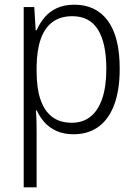

<svg xmlns="http://www.w3.org/2000/svg" viewBox="-20 -562 582 818"><path d="M297 -542Q389 -542 439.5 -473.5Q490 -405 490 -269Q490 -178 466.5 -115.5Q443 -53 399 -21.5Q355 10 294 10Q252 10 221 -4Q190 -18 169.5 -41Q149 -64 137 -91H133Q135 -69 135.5 -44Q136 -19 136 4V236H81V-532H126L132 -433H136Q149 -463 170 -488Q191 -513 222.5 -527.5Q254 -542 297 -542ZM288 -493Q237 -493 203.5 -468Q170 -443 153.5 -395.5Q137 -348 136 -280V-257Q136 -185 153 -136.5Q170 -88 203 -63.5Q236 -39 286 -39Q333 -39 365.5 -65Q398 -91 415.5 -142Q433 -193 433 -269Q433 -378 397.5 -435.5Q362 -493 288 -493Z"/></svg>

Font: Noto Sans Thai SemiCondensed Light
Style: Regular
Weight: 300
Width: 4
Designer: Monotype Design Team
Foundry: Monotype Imaging Inc.
Version: Version 2.001